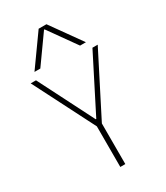

<svg xmlns="http://www.w3.org/2000/svg" viewBox="-240 -1098 1031 1196"><g transform="rotate(-30 275.0 -500.0)"><path d="M257 0V-292L34 -730H72L273 -334H277L478 -730H516L293 -292V0ZM90 -780 247 -1000H303L460 -780H418L277 -978H273L132 -780Z"/></g></svg>

Font: M PLUS Code Latin SemiExpanded ExtraLight
Style: Regular
Weight: 250
Width: 6
Designer: Coji Morishita
Foundry: UNDERFOREST DESIGN
Version: Version 1.002; ttfautohint (v1.8.3)